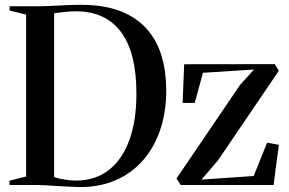

<svg xmlns="http://www.w3.org/2000/svg" viewBox="-20 -769 1202 798"><path d="M310.5 8.5Q289.5 8 264.8 6.8Q240 5.5 215.8 4Q191.5 2.5 171.2 1.2Q151 0 139 0H19.5V-18L88.5 -35.5V-708.5L20 -725V-743H137Q161.5 -743 192.2 -744.5Q223 -746 255.2 -747.5Q287.5 -749 315.5 -749Q414 -749 482 -722Q550 -695 591.8 -646.8Q633.5 -598.5 652.2 -534Q671 -469.5 671 -394Q671 -303.5 645.8 -229.2Q620.5 -155 573.2 -101.5Q526 -48 459.5 -19.5Q393 9 310.5 8.5ZM296.5 -18.5Q377 -19 432.8 -62.8Q488.5 -106.5 517.8 -187.2Q547 -268 547 -379.5Q547 -462.5 531.8 -526Q516.5 -589.5 485 -633.2Q453.5 -677 406 -699.5Q358.5 -722 294.5 -722Q276 -722 257 -720.2Q238 -718.5 223.8 -716.5Q209.5 -714.5 205 -714V-33Q215.5 -29 231.8 -25.8Q248 -22.5 265.5 -20.5Q283 -18.5 296.5 -18.5ZM1035.5 -480 823.5 -466.5 789.5 -341.5 739 -341 745.5 -502 1122 -502.5 1139 -475 886 -102.5 817.5 -22.5 1034.5 -37.5 1090 -176 1139 -167 1117 0H731.5L713.5 -27L977 -415Z"/></svg>

Font: Merriweather 144pt Medium
Style: Regular
Weight: 500
Version: Version 2.100